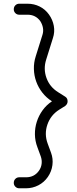

<svg xmlns="http://www.w3.org/2000/svg" viewBox="-20 -785 415 1031"><path d="M343 -241Q343 -226 330 -216L298 -196Q252 -167 234.5 -116Q217 -65 236 -14L254 35Q266 67 261.5 101.5Q257 136 237 165Q217 194 186 210Q155 226 120 226H83Q71 226 62.5 217.5Q54 209 54 197Q54 184 62.5 175.5Q71 167 83 167H120Q164 167 189 132Q201 115 203.5 95Q206 75 199 55L181 6Q168 -28 167.5 -63Q167 -98 177.5 -131Q188 -164 208.5 -192.5Q229 -221 259 -241Q229 -260 207.5 -287.5Q186 -315 174.5 -347Q163 -379 162 -414Q161 -449 172 -483L208 -598Q214 -617 210.5 -636Q207 -655 196 -672Q171 -706 128 -706H83Q71 -706 62.5 -714.5Q54 -723 54 -735Q54 -748 62.5 -756.5Q71 -765 83 -765H128Q163 -765 193 -750Q223 -735 243 -707Q263 -679 269 -646Q275 -613 264 -580L228 -465Q212 -415 229.5 -366.5Q247 -318 292 -290L330 -266Q343 -258 343 -241Z"/></svg>

Font: Hanken Light
Style: Light
Weight: 300
Designer: Alfredo Marco Pradil
Foundry: Hanken Design Co.
Version: Version 2.06 2014